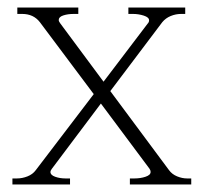

<svg xmlns="http://www.w3.org/2000/svg" viewBox="-20 -490 541 510"><path d="M488 -16V0H325V-16H337Q353 -16 366.5 -20.5Q380 -25 380 -33Q380 -38 377 -42L248 -215L118 -42Q114 -37 114 -33Q114 -25 126.5 -20.5Q139 -16 154 -16H166V0H13V-16H25Q39 -16 53 -21.5Q67 -27 75 -38L229 -240L86 -431Q69 -453 39 -453H26V-470H188V-453H176Q160 -453 148 -449Q136 -445 136 -437Q136 -433 140 -428L255 -273L372 -427Q376 -431 376 -436Q376 -444 362 -448.5Q348 -453 333 -453H321V-470H472V-453H461Q447 -453 433.5 -447.5Q420 -442 411 -431L273 -248L429 -38Q437 -27 450.5 -21.5Q464 -16 477 -16Z"/></svg>

Font: Taviraj ExtraLight
Style: Regular
Weight: 200
Designer: Katatrad Team
Foundry: CadsonDemak
Version: Version 1.030